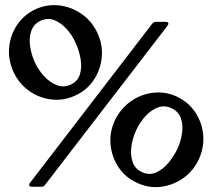

<svg xmlns="http://www.w3.org/2000/svg" viewBox="-20 -734 861 765"><path d="M121 -697Q167 -718 215.5 -712.5Q264 -707 305 -678.5Q346 -650 368 -603Q390 -556 385.5 -506.5Q381 -457 354 -416Q327 -375 281 -354Q235 -332 186 -337.5Q137 -343 96.5 -371.5Q56 -400 34 -447Q12 -495 16.5 -544.5Q21 -594 48 -634.5Q75 -675 121 -697ZM141 -651Q114 -638 104.5 -610.5Q95 -583 100 -549.5Q105 -516 119 -485Q133 -455 156 -430Q179 -405 207 -394.5Q235 -384 262 -397Q290 -410 298.5 -438Q307 -466 301 -500Q295 -534 281 -564Q267 -595 244.5 -619.5Q222 -644 195.5 -654Q169 -664 141 -651ZM685 -349Q731 -327 758 -286.5Q785 -246 789.5 -196.5Q794 -147 772 -99Q750 -52 709 -23.5Q668 5 619.5 10.5Q571 16 525 -6Q479 -27 452 -68Q425 -109 420.5 -158.5Q416 -208 438 -255Q461 -302 501.5 -330.5Q542 -359 590.5 -364.5Q639 -370 685 -349ZM663 -303Q635 -316 608 -305.5Q581 -295 558.5 -270Q536 -245 522 -214Q508 -184 503.5 -150Q499 -116 508.5 -88.5Q518 -61 546 -48Q574 -35 601 -46.5Q628 -58 650 -84Q672 -110 687 -141Q701 -172 705.5 -204.5Q710 -237 700.5 -263.5Q691 -290 663 -303ZM108 10Q96 10 96 2Q96 -1 100 -6L586 -639Q592 -647 602 -647H639Q651 -647 651 -640Q651 -636 647 -631L160 2Q157 6 154 8Q151 10 146 10Z"/></svg>

Font: Young Serif Light
Style: Regular
Weight: 300
Designer: Bastien Sozeau
Foundry: NBR — Bastien Sozeau
Version: Version 5.001